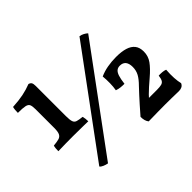

<svg xmlns="http://www.w3.org/2000/svg" viewBox="-148 -991 1261 1261"><g transform="rotate(-45 482.5 -361.0)"><path d="M224 -730Q238 -726 243.5 -717Q249 -708 249 -687V-406Q249 -372 254.5 -355.5Q260 -339 276.5 -334Q293 -329 323 -326Q326 -316 327.5 -304Q329 -292 329 -279Q308 -280 283.5 -280Q259 -280 234 -280.5Q209 -281 188 -281Q157 -281 118.5 -280.5Q80 -280 51 -279Q51 -291 52 -303.5Q53 -316 56 -326Q88 -329 106 -334Q124 -339 132 -355Q140 -371 140 -406V-580Q140 -609 134 -622.5Q128 -636 107 -640.5Q86 -645 41 -645Q41 -658 42 -670.5Q43 -683 46 -695Q102 -698 144 -706.5Q186 -715 224 -730ZM225 8Q208 5 192 -2Q176 -9 170 -18L683 -715Q698 -713 713 -705Q728 -697 737 -688ZM609 2Q592 -19 592 -57Q623 -93 645.5 -118Q668 -143 687 -164Q706 -185 728 -208Q759 -239 773.5 -265.5Q788 -292 788 -325Q788 -357 774.5 -374Q761 -391 733 -391Q715 -391 703 -381Q691 -371 683.5 -348.5Q676 -326 671 -285Q652 -285 635 -287Q618 -289 601 -295Q606 -323 606.5 -355.5Q607 -388 604 -420Q637 -435 675.5 -442Q714 -449 757 -449Q807 -449 841 -438.5Q875 -428 893 -405.5Q911 -383 911 -345Q911 -303 887 -269.5Q863 -236 816 -196Q789 -173 770.5 -156.5Q752 -140 735.5 -123.5Q719 -107 698 -83V-106H793Q821 -106 836 -110Q851 -114 858 -126.5Q865 -139 868 -164Q883 -165 900.5 -163.5Q918 -162 930 -157Q927 -115 929 -82Q931 -49 937 -25Q931 -11 919 -4.5Q907 2 890 2Q884 2 866 1.5Q848 1 822 0.5Q796 0 765 0Q732 0 697 0.5Q662 1 609 2Z"/></g></svg>

Font: Vollkorn SemiBold
Style: Regular
Weight: 600
Designer: Friedrich Althausen
Foundry: Friedrich Althausen
Version: Version 5.000